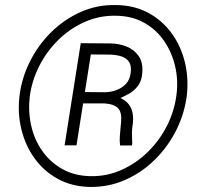

<svg xmlns="http://www.w3.org/2000/svg" viewBox="-20 -741 818 772"><path d="M410.2 -325.2H295.4L300.8 -371.1L402.8 -370.1Q426.8 -370.6 449.2 -379.2Q471.7 -387.7 487.1 -404.5Q502.4 -421.4 505.4 -447.8Q509.3 -476.6 498.8 -492.2Q488.3 -507.8 468.5 -514.2Q448.7 -520.5 422.9 -521.5L345.2 -522L287.6 -156.7H239.7L304.7 -567.4L422.9 -566.4Q459.5 -565.9 489.7 -553.5Q520 -541 537.6 -515.6Q555.2 -490.2 552.2 -449.2Q550.3 -416.5 534.7 -395.8Q519 -375 495.1 -362.1Q471.2 -349.1 444.3 -337.9Q442.9 -337.4 441.2 -336.9Q439.5 -336.4 438 -335.4Q432.6 -332 428.7 -329.8Q424.8 -327.6 420.4 -326.7Q416 -325.7 410.2 -325.2ZM400.9 -325.2 410.6 -357.4Q462.4 -356.4 490.7 -329.3Q519 -302.2 514.6 -249L511.7 -226.1Q509.8 -210.4 510.7 -195.3Q511.7 -180.2 511.7 -164.6L510.7 -156.2H462.9Q460.4 -174.3 461.7 -191.9Q462.9 -209.5 464.8 -227.5L466.8 -249.5Q470.7 -288.6 455.1 -305.4Q439.5 -322.3 400.9 -325.2ZM99.6 -352.5Q92.8 -293.5 105.2 -236.8Q117.7 -180.2 149.4 -134.8Q181.2 -89.4 229.7 -61.8Q278.3 -34.2 342.8 -32.7Q409.7 -31.2 469.2 -58.1Q528.8 -85 575.4 -131.1Q622.1 -177.2 651.9 -236.3Q681.6 -295.4 689.5 -359.4Q697.3 -418.5 684.1 -474.9Q670.9 -531.2 639.6 -576.7Q608.4 -622.1 559.8 -649.4Q511.2 -676.8 446.8 -677.7Q379.9 -679.2 320.3 -652.6Q260.7 -626 214.1 -580.1Q167.5 -534.2 137.7 -475.3Q107.9 -416.5 99.6 -352.5ZM58.1 -352.5Q66.4 -425.3 99.6 -492.2Q132.8 -559.1 185.3 -611.1Q237.8 -663.1 304.7 -692.9Q371.6 -722.7 447.8 -720.7Q520.5 -719.7 576.9 -689Q633.3 -658.2 670.4 -606.9Q707.5 -555.7 723.1 -491.7Q738.8 -427.7 731.4 -358.9Q722.7 -286.6 689.7 -219.7Q656.7 -152.8 604.2 -100.6Q551.8 -48.3 484.9 -18.3Q418 11.7 341.8 10.7Q269 9.3 212.6 -21.7Q156.2 -52.7 119.1 -104.2Q82 -155.8 66.2 -220.2Q50.3 -284.7 58.1 -352.5Z"/></svg>

Font: Roboto Condensed Light
Style: Italic
Weight: 300
Italic angle: -12°
Designer: Christian Robertson
Foundry: Google
Version: Version 3.0; 2020